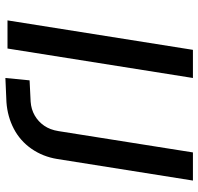

<svg xmlns="http://www.w3.org/2000/svg" viewBox="-32 -714 753 730"><g transform="rotate(90 345.0 -348.5)"><path d="M57 0 169 -705H276L164 0ZM276 8 285 -84 366 -88Q395 -90 418.5 -103.5Q442 -117 457.5 -139.5Q473 -162 478 -194L559 -705H666L584 -189Q575 -134 545 -91Q515 -48 469 -24Q423 0 368 4Z"/></g></svg>

Font: Nunito Sans 7pt SemiCondensed SemiBold
Style: Italic
Weight: 600
Width: 4
Italic angle: -9°
Designer: Vernon Adams
Foundry: Vernon Adams
Version: Version 3.101;gftools[0.9.27]